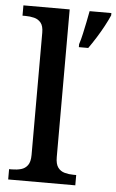

<svg xmlns="http://www.w3.org/2000/svg" viewBox="-54 -798 506 835"><g transform="rotate(5 199.0 -380.0)"><path d="M14 0V-45H27Q48 -45 66 -50Q84 -55 95 -70Q106 -85 106 -115V-649Q106 -678 94.5 -692Q83 -706 65 -710.5Q47 -715 27 -715H14V-760H216V-115Q216 -85 227 -70Q238 -55 256.5 -50Q275 -45 295 -45H307V0ZM270 -613Q277 -634 282.5 -659.5Q288 -685 293.5 -711Q299 -737 303 -760H398V-750Q389 -729 374.5 -702Q360 -675 343 -648Q326 -621 311 -600H270Z"/></g></svg>

Font: Noto Serif Armenian Medium
Style: Regular
Weight: 500
Version: Version 2.007